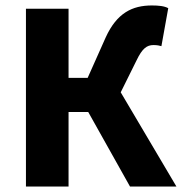

<svg xmlns="http://www.w3.org/2000/svg" viewBox="-20 -683 666 703"><path d="M75 0H231V-273H303L456 0H626L422 -345L480 -462C501 -506 518 -518 542 -518C555 -518 565 -516 571 -514L596 -653C582 -661 560 -663 536 -663C465 -663 408 -636 367 -546L301 -398H231V-651H75Z"/></svg>

Font: DAIFUKU Sans
Style: Bold
Weight: 700
Designer: Original font ‘Source Han Sans JP’ : Paul D. Hunt
Foundry: Daifuku
Version: Version 1.000